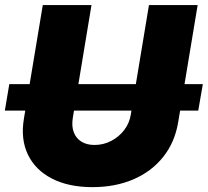

<svg xmlns="http://www.w3.org/2000/svg" viewBox="-24 -748 842 778"><path d="M797.9 -407.2 779.3 -299.8H-4.4L13.7 -407.2ZM350.6 10.3Q253.9 10.3 186.5 -24.4Q119.1 -59.1 89.1 -121.6Q59.1 -184.1 72.8 -266.6L149.4 -727.5H346.7L271 -270.5Q265.6 -236.8 274.9 -212.2Q284.2 -187.5 305.9 -174.1Q327.6 -160.6 358.9 -160.6Q395.5 -160.6 427 -177.2Q458.5 -193.8 479.5 -221.4Q500.5 -249 505.9 -283.2L579.6 -727.5H776.9L698.2 -253.9Q684.6 -171.4 637.2 -112.1Q589.8 -52.7 516.4 -21.2Q442.9 10.3 350.6 10.3Z"/></svg>

Font: Inter 24pt Black
Style: Italic
Weight: 900
Italic angle: -9.3988°
Designer: Rasmus Andersson
Foundry: rsms
Version: Version 4.001;git-66647c0bb